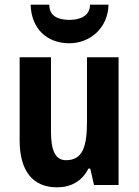

<svg xmlns="http://www.w3.org/2000/svg" viewBox="-20 -857 593 821"><path d="M444 -837H365C365 -787 319 -772 277 -772C231 -772 190 -787 191 -837H111C114 -732 183 -672 276 -672C367 -672 442 -739 444 -837ZM487 -612H352V-340C352 -232 335 -172 262 -172C217 -172 198 -213 198 -294V-612H64V-257C64 -126 120 -56 224 -56C283 -56 331 -82 358 -136H366L382 -66H487Z"/></svg>

Font: Noto Sans Malayalam UI Condensed
Style: Bold
Weight: 700
Width: 3
Designer: Jelle Bosma - Monotype Design Team
Foundry: Monotype Imaging Inc.
Version: Version 2.104